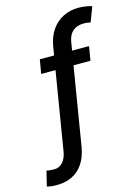

<svg xmlns="http://www.w3.org/2000/svg" viewBox="-199 -836 808 1117"><g transform="rotate(-15 204.5 -278.0)"><path d="M390.1 -528.3 376 -443.8H273.9L196.3 27.3Q186.5 85.4 160.4 124.8Q134.3 164.1 94 184.1Q53.7 204.1 1.5 204.1Q-14.6 204.1 -28.8 202.9Q-43 201.7 -58.6 197.3L-36.6 106.9Q-28.8 109.4 -13.2 110.6Q2.4 111.8 9.8 111.8Q40 111.8 60.5 89.4Q81.1 66.9 87.9 27.3L165.5 -443.8H79.1L93.8 -528.3H179.7L188 -579.1Q197.8 -637.7 225.8 -678Q253.9 -718.3 295.4 -739Q336.9 -759.8 386.7 -759.8Q408.2 -759.8 431.2 -756.3Q454.1 -752.9 468.3 -747.6L434.6 -658.7Q427.2 -660.6 417.2 -662.1Q407.2 -663.6 392.6 -663.6Q353.5 -663.6 328.6 -642.6Q303.7 -621.6 296.4 -579.1L288.1 -528.3Z"/></g></svg>

Font: Inter 17pt Medium
Style: Italic
Weight: 500
Italic angle: -9.3988°
Version: Version 4.001;git-66647c0bb